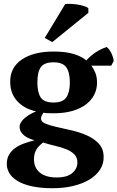

<svg xmlns="http://www.w3.org/2000/svg" viewBox="-20 -785 622 1017"><path d="M16 0ZM264 -512Q329 -512 372 -498.5Q415 -485 437 -465Q484 -516 545 -536Q552 -531 559 -521.5Q566 -512 571 -501Q576 -490 579 -479Q582 -468 582 -461L569 -437H464Q475 -423 484.5 -400.5Q494 -378 494 -347Q494 -314 480 -285Q466 -256 437.5 -233.5Q409 -211 365.5 -198Q322 -185 264 -185Q247 -185 233.5 -185.5Q220 -186 210 -188Q206 -182 201.5 -173.5Q197 -165 197 -157Q197 -140 221 -130Q245 -120 282 -112Q319 -104 361.5 -94Q404 -84 441 -67.5Q478 -51 503 -24.5Q528 2 529 44Q530 84 509 115Q488 146 451.5 167.5Q415 189 365.5 200.5Q316 212 260 212Q194 212 147.5 201.5Q101 191 72 173Q43 155 29.5 132Q16 109 16 84Q16 56 27 36Q38 16 58 1Q78 -14 104.5 -24Q131 -34 163 -42Q148 -46 134 -52Q120 -58 109 -66.5Q98 -75 91 -86.5Q84 -98 84 -113Q84 -126 92 -138.5Q100 -151 113 -161.5Q126 -172 141 -180.5Q156 -189 171 -195Q108 -209 71 -249.5Q34 -290 34 -353Q34 -428 96 -470Q158 -512 264 -512ZM390 76Q390 49 373.5 32.5Q357 16 331 5.5Q305 -5 272.5 -12.5Q240 -20 208 -30Q182 -10 171 10Q160 30 160 58Q160 104 191.5 129.5Q223 155 280 155Q336 155 363 131.5Q390 108 390 76ZM178 -348Q178 -296 195.5 -269Q213 -242 264 -242Q313 -242 331.5 -269.5Q350 -297 350 -348Q350 -402 331 -428.5Q312 -455 264 -455Q214 -455 196 -429Q178 -403 178 -348ZM325 -763Q333 -765 351.5 -764.5Q370 -764 390 -761Q410 -758 426.5 -752.5Q443 -747 448 -741V-717L257 -562L217 -584Z"/></svg>

Font: PT Serif
Style: Bold
Weight: 700
Designer: A.Korolkova, O.Umpeleva, V.Yefimov
Foundry: ParaType Ltd
Version: Version 1.000W OFL; ttfautohint (v1.6)